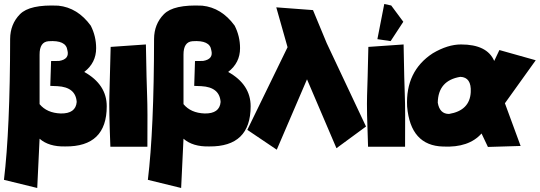

<svg xmlns="http://www.w3.org/2000/svg" viewBox="-27 -726 2685 955"><path d="M72.3 -655.3Q120.6 -704.6 263.2 -697.8Q358.9 -688 424.3 -598.6Q451.2 -545.9 451.2 -486.3Q451.2 -413.6 392.1 -368.2Q503.9 -305.7 503.9 -197.3Q503.9 4.4 297.9 2.4Q215.8 4.4 169.9 -36.1L158.2 209L-7.3 168.5Q22.9 -82 23.4 -532.2Q23.9 -606 72.3 -655.3ZM169.9 -208Q206.1 -164.1 274.9 -161.6Q349.6 -160.2 354.5 -218.8Q349.6 -292.5 258.8 -297.4L223.1 -298.8L227.1 -422.4L267.1 -422.9Q320.3 -431.6 308.1 -476.6Q301.3 -527.3 214.4 -521Q169.4 -517.6 169.9 -453.6Z M698.7 -504.9Q702.1 -311.5 704.8 -248.3Q707.5 -185.1 706.1 3.9H522Q514.6 -185.1 517.1 -250.5Q519.5 -315.9 523.4 -492.7Z M788.1 -655.3Q836.4 -704.6 979 -697.8Q1074.7 -688 1140.1 -598.6Q1167 -545.9 1167 -486.3Q1167 -413.6 1107.9 -368.2Q1219.7 -305.7 1219.7 -197.3Q1219.7 4.4 1013.7 2.4Q931.6 4.4 885.7 -36.1L874 209L708.5 168.5Q738.8 -82 739.3 -532.2Q739.7 -606 788.1 -655.3ZM885.7 -208Q921.9 -164.1 990.7 -161.6Q1065.4 -160.2 1070.3 -218.8Q1065.4 -292.5 974.6 -297.4L939 -298.8L942.9 -422.4L982.9 -422.9Q1036.1 -431.6 1023.9 -476.6Q1017.1 -527.3 930.2 -521Q885.3 -517.6 885.7 -453.6Z M1349.6 18.6 1203.1 -80.1 1403.3 -491.2 1347.2 -689.5 1529.8 -675.8 1598.1 -511.2 1793.5 -96.7 1646.5 11.2 1500 -331.5Z M1980.5 -504.9Q1983.9 -311.5 1986.6 -248.3Q1989.3 -185.1 1987.8 3.9H1803.7Q1796.4 -185.1 1798.8 -250.5Q1801.3 -315.9 1805.2 -492.7ZM1884.3 -706.1 1918.9 -698.7 1979 -617.7 1916 -521.5 1850.1 -531.2Z M2266.1 -504.9Q2396 -504.9 2431.2 -422.9L2457 -477.1L2637.7 -426.3L2484.4 -212.4L2562.5 0L2399.9 4.9L2368.2 -62Q2304.7 9.3 2176.8 2.9Q2014.6 -1.5 1998 -196.3Q1989.3 -372.1 2125.5 -460.9Q2199.7 -504.9 2266.1 -504.9ZM2150.4 -215.3Q2159.7 -159.2 2206.5 -159.2Q2309.6 -176.3 2314.5 -267.6Q2318.4 -341.8 2262.7 -343.8Q2152.3 -325.7 2150.4 -215.3Z"/></svg>

Font: Lapsus Pro (theguybrush.com)
Style: Bold
Weight: 700
Designer: Jose Roses
Version: Version 1.00 February 9, 2018, initial release